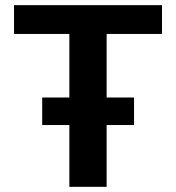

<svg xmlns="http://www.w3.org/2000/svg" viewBox="-20 -722 680 742"><path d="M248 0V-238.8H143.1V-345.2H248V-590.8H34.2V-702.1H606V-590.8H392.1V-345.2H498V-238.8H392.1V0Z"/></svg>

Font: LT Superior
Style: Bold
Weight: 400
Designer: Daniel Lyons
Foundry: LyonsType
Version: Version 1.000